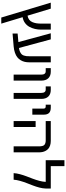

<svg xmlns="http://www.w3.org/2000/svg" viewBox="980 -1824 1040 3040"><g transform="rotate(90 1500.0 -304.0)"><path d="M257.8 195.8 22 -587.9H117.2L228 -220.2Q266.1 -226.6 291.7 -246.1Q317.4 -265.6 330.6 -297.4Q343.8 -329.1 348.9 -363Q354 -397 354 -441.9V-587.9H449.2V-438Q449.2 -385.3 438.2 -337.9Q427.2 -290.5 404.8 -249.3Q382.3 -208 343.3 -179.4Q304.2 -150.9 252 -142.1L354 195.8Z M966.8 -587.9V-247.1Q966.8 -208.5 959.2 -175.5Q951.7 -142.6 933.6 -111.8Q915.5 -81.1 887 -58.3Q858.4 -35.6 814.2 -20.3Q770 -4.9 713.4 0L510.7 17.1V-63L646.5 -75.2L506.8 -587.9H603.5L739.7 -84Q774.9 -89.4 799.6 -100.8Q824.2 -112.3 838.1 -126Q852.1 -139.6 859.4 -161.4Q866.7 -183.1 868.7 -202.4Q870.6 -221.7 870.6 -251V-587.9Z M1256.3 -439V0H1161.6V-435.1Q1161.6 -507.8 1108.4 -507.8H1058.6V-587.9H1114.3Q1181.6 -587.9 1219 -549.1Q1256.3 -510.3 1256.3 -439Z M1545.9 -439V0H1451.2V-435.1Q1451.2 -507.8 1397.9 -507.8H1348.1V-587.9H1403.8Q1471.2 -587.9 1508.5 -549.1Q1545.9 -510.3 1545.9 -439Z M1795.4 -478V-295.9H1699.7V-470.2Q1699.7 -490.2 1691.4 -499Q1683.1 -507.8 1663.6 -507.8H1637.7V-587.9H1683.6Q1740.2 -587.9 1767.8 -561.3Q1795.4 -534.7 1795.4 -478Z M2392.1 -399.9V0H2297.4V-396Q2297.4 -417.5 2295.9 -431.9Q2294.4 -446.3 2289.1 -461.9Q2283.7 -477.5 2273.7 -486.6Q2263.7 -495.6 2246.3 -501.7Q2229 -507.8 2204.1 -507.8H1896.5V-587.9H2210.4Q2251.5 -587.9 2283.4 -577.1Q2315.4 -566.4 2335.4 -548.6Q2355.5 -530.8 2368.7 -505.9Q2381.8 -481 2387 -455.1Q2392.1 -429.2 2392.1 -399.9ZM1896.5 -348.1H1991.2V0H1896.5Z M2516.1 -804.2H2610.8V-587.9H2964.8V-507.8Q2963.9 -461.9 2950.2 -409.2Q2936.5 -356.4 2917.5 -306.9Q2898.4 -257.3 2879.2 -207.8Q2859.9 -158.2 2844.2 -103.3Q2828.6 -48.3 2825.2 0H2721.2Q2724.1 -47.4 2738.8 -101.8Q2753.4 -156.2 2772.5 -205.6Q2791.5 -254.9 2810.3 -304.4Q2829.1 -354 2843.3 -407.5Q2857.4 -460.9 2859.9 -507.8H2516.1Z"/></g></svg>

Font: LT Superior Med
Style: Regular
Weight: 500
Designer: Daniel Lyons
Foundry: LyonsType
Version: Version 1.000